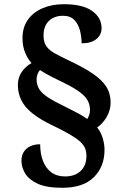

<svg xmlns="http://www.w3.org/2000/svg" viewBox="-20 -780 584 913"><path d="M276 113Q201 113 159 93.5Q117 74 99.5 44.5Q82 15 82 -15Q82 -41 93.5 -58.5Q105 -76 125 -85Q145 -94 171 -94Q171 -50 184 -15.5Q197 19 223.5 39Q250 59 289 59Q337 59 364 32.5Q391 6 391 -38Q391 -59 384.5 -75Q378 -91 360.5 -107Q343 -123 309 -142.5Q275 -162 219 -189Q136 -230 100.5 -274Q65 -318 65 -377Q65 -411 83.5 -438Q102 -465 130 -480Q113 -498 100 -528.5Q87 -559 87 -599Q87 -650 112.5 -686Q138 -722 182.5 -741Q227 -760 284 -760Q373 -760 418 -728Q463 -696 463 -646Q463 -615 438.5 -594.5Q414 -574 368 -574Q368 -604 360.5 -634Q353 -664 334 -684.5Q315 -705 280 -705Q238 -705 212.5 -680.5Q187 -656 187 -611Q187 -579 201 -559.5Q215 -540 242 -525.5Q269 -511 306 -493Q377 -460 421 -430Q465 -400 485.5 -367.5Q506 -335 506 -292Q506 -256 487 -223.5Q468 -191 442 -174Q459 -153 468 -124.5Q477 -96 477 -67Q477 12 426.5 62.5Q376 113 276 113ZM395 -214Q400 -222 404 -233Q408 -244 408 -257Q408 -280 398 -300Q388 -320 361.5 -340.5Q335 -361 286 -385Q253 -401 223.5 -416Q194 -431 170 -447Q163 -439 158.5 -427.5Q154 -416 154 -403Q154 -376 167 -355.5Q180 -335 210.5 -315.5Q241 -296 295 -270Q327 -254 351.5 -241Q376 -228 395 -214Z"/></svg>

Font: Noto Serif Khojki
Style: Bold
Weight: 700
Version: Version 2.003